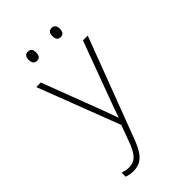

<svg xmlns="http://www.w3.org/2000/svg" viewBox="-282 -817 1163 1163"><g transform="rotate(-45 300.0 -235.5)"><path d="M401 -639C425 -639 433 -656 433 -679C433 -700 425 -718 401 -718C378 -718 369 -702 369 -679C369 -655 378 -639 401 -639ZM198 -639C223 -639 230 -657 230 -679C230 -700 223 -718 198 -718C175 -718 166 -703 166 -679C166 -655 175 -639 198 -639ZM138 247C214 247 247 199 281 109L523 -530H482L352 -179C330 -120 319 -90 305 -47H303C288 -89 277 -120 256 -175L121 -530H82L284 -4L246 100C216 181 189 212 135 212C116 212 99 208 81 202V237C100 243 118 247 138 247Z"/></g></svg>

Font: Noto Sans Mono ExtraLight
Style: Regular
Weight: 200
Designer: Monotype Design Team
Foundry: Monotype Imaging Inc.
Version: Version 2.014